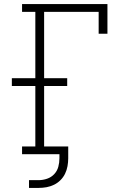

<svg xmlns="http://www.w3.org/2000/svg" viewBox="-20 -755 640 940"><path d="M122 165V127H169Q190 127 210.5 120Q231 113 245.5 97.5Q260 82 265.5 61.5Q271 41 271 20V0H88V-38H153V-334H38V-372H153V-697H88V-735H506V-590H463V-697H196V-372H309V-334H196V-38H314V20Q314 39 310.5 58.5Q307 78 298.5 95.5Q290 113 276 127Q262 141 244.5 149.5Q227 158 208 161.5Q189 165 169 165Z"/></svg>

Font: Iosevka Curly Slab XLtEx
Style: Regular
Weight: 200
Width: 7
Monospace: yes
Designer: Belleve Invis
Foundry: Belleve Invis
Version: Version 11.1.0; ttfautohint (v1.8.3)